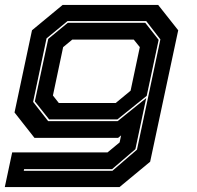

<svg xmlns="http://www.w3.org/2000/svg" viewBox="-32 -560 802 780"><path d="M-12.5 200 17.5 59H405L454 18.5L460 -10L448 0H108L27 -103L98 -437L222.5 -540H610.5L692 -437L578 97L453.5 200ZM64.5 134H424.5L524.5 48L619.5 -400L562 -474.5H242.5L157 -404L102.5 -146L163.5 -68H446L562 -161.5L518 46L423.5 127H66ZM167.5 -75 109.5 -148 164 -402 243.5 -467.5H558L612.5 -398L564 -170.5L445 -75ZM207 -141.5H438L498.5 -191.5L536 -368.5L511.5 -399H261.5L224.5 -368.5L183 -172Z"/></svg>

Font: Tourney Expanded ExtraBold
Style: Italic
Weight: 800
Width: 7
Italic angle: -12°
Designer: Tyler Finck
Foundry: Etcetera Type Co
Version: Version 1.010; ttfautohint (v1.8.3)